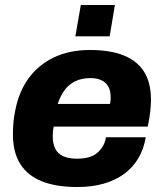

<svg xmlns="http://www.w3.org/2000/svg" viewBox="-20 -740 659 772"><path d="M290 12Q207 12 149.5 -10.5Q92 -33 62 -80Q32 -127 32 -199Q32 -224 34 -247.5Q36 -271 41 -294Q55 -370 94.5 -424.5Q134 -479 196.5 -509Q259 -539 342 -539Q422 -539 476.5 -517.5Q531 -496 559 -452Q587 -408 587 -339Q587 -320 584.5 -294.5Q582 -269 574 -231H196Q194 -222 193 -211.5Q192 -201 192 -192Q192 -163 202 -142.5Q212 -122 234 -112Q256 -102 290 -102Q316 -102 336 -107.5Q356 -113 370 -124.5Q384 -136 393.5 -152Q403 -168 406 -188H566Q558 -140 535.5 -102.5Q513 -65 477.5 -39.5Q442 -14 395 -1Q348 12 290 12ZM212 -322H422Q424 -329 424.5 -336.5Q425 -344 425 -349Q425 -375 415.5 -392Q406 -409 387.5 -417.5Q369 -426 344 -426Q309 -426 283 -413.5Q257 -401 240 -378Q223 -355 212 -322ZM283 -594 305 -720H442L421 -594Z"/></svg>

Font: Archivo SemiBold ExtraBold
Style: Italic
Weight: 800
Italic angle: -10°
Version: Version 2.001